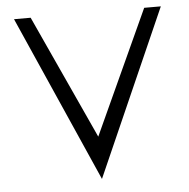

<svg xmlns="http://www.w3.org/2000/svg" viewBox="-48 -672 714 724"><g transform="rotate(-5 309.0 -310.5)"><path d="M309.1 3.9 31.2 -625H94.2L309.1 -156.2L523.9 -625H586.9Z"/></g></svg>

Font: Juliett
Style: Regular
Weight: 400
Designer: GGBotNet
Foundry: GGBotNet
Version: 0.60